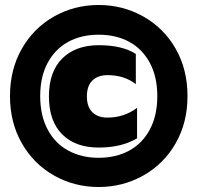

<svg xmlns="http://www.w3.org/2000/svg" viewBox="-20 -734 791 769"><path d="M20 -349Q20 -456 67.5 -539Q115 -622 196.5 -668Q278 -714 375 -714Q472 -714 554 -668Q636 -622 683.5 -539Q731 -456 731 -349Q731 -243 683.5 -160Q636 -77 554 -31Q472 15 375 15Q278 15 196.5 -31Q115 -77 67.5 -160Q20 -243 20 -349ZM610 -349Q610 -427 580 -482.5Q550 -538 497.5 -566.5Q445 -595 375 -595Q306 -595 253.5 -566.5Q201 -538 171 -482.5Q141 -427 141 -349Q141 -271 171 -215Q201 -159 254 -130.5Q307 -102 375 -102Q444 -102 497 -130.5Q550 -159 580 -215Q610 -271 610 -349ZM176 -348Q176 -447 229.5 -500Q283 -553 376 -553Q469 -553 524 -518V-397Q478 -433 411 -433Q372 -433 350 -411.5Q328 -390 328 -348Q328 -306 350 -284.5Q372 -263 410 -263Q477 -263 529 -302V-180Q467 -143 375 -143Q282 -143 229 -196Q176 -249 176 -348Z"/></svg>

Font: Readiness ExtraBold
Style: Regular
Weight: 800
Designer: Katatrad Team
Foundry: CadsonDemak
Version: Version 1.00;January 16, 2020;FontCreator 12.0.0.2550 64-bit